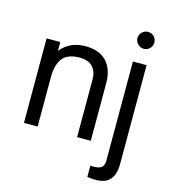

<svg xmlns="http://www.w3.org/2000/svg" viewBox="-133 -827 1024 1152"><g transform="rotate(15 379.0 -250.5)"><path d="M606.7 -630.9Q590.8 -646.5 590.8 -668Q590.8 -689.5 606.7 -704.8Q622.6 -720.2 644 -720.2Q665.5 -720.2 680.7 -704.8Q695.8 -689.5 695.8 -668Q695.8 -646.5 680.7 -630.9Q665.5 -615.2 644 -615.2Q622.6 -615.2 606.7 -630.9ZM516.1 145Q563.5 148.4 582.3 136Q601.1 123.5 601.1 89.8V-524.9H686V89.8Q686 163.1 647.7 196Q609.4 229 516.1 214.8ZM64.9 0V-524.9H149.9V-470.2Q207.5 -540 301.8 -540Q390.1 -540 435.1 -491.7Q480 -443.4 480 -357.9V0H395V-357.9Q395 -407.7 367.9 -436.3Q340.8 -464.8 287.1 -464.8Q212.9 -464.8 181.4 -424.3Q149.9 -383.8 149.9 -308.1V0Z"/></g></svg>

Font: Miedinger*
Style: Book
Weight: 400
Version: Version 001.000